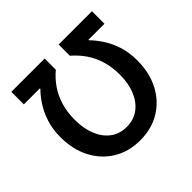

<svg xmlns="http://www.w3.org/2000/svg" viewBox="-162 -830 1019 1019"><g transform="rotate(-45 347.5 -321.0)"><path d="M650 -654V-560H530V-556Q555 -531 579.5 -494Q604 -457 620 -408Q636 -359 636 -300Q636 -208 600 -138Q564 -68 499 -28Q434 12 347 12Q261 12 196 -28Q131 -68 95 -138Q59 -208 59 -300Q59 -359 75 -408Q91 -457 115.5 -494Q140 -531 165 -556V-560H45V-654H295V-570Q259 -540 233 -502Q207 -464 192.5 -416.5Q178 -369 178 -310Q178 -246 198 -196Q218 -146 256 -117.5Q294 -89 347 -89Q400 -89 438 -117.5Q476 -146 496.5 -196Q517 -246 517 -310Q517 -369 502.5 -416.5Q488 -464 461.5 -502Q435 -540 400 -570V-654Z"/></g></svg>

Font: Source Sans 3 SemiBold
Style: Regular
Weight: 600
Designer: Paul D. Hunt
Foundry: Adobe
Version: Version 3.046;hotconv 1.0.118;makeotfexe 2.5.65603